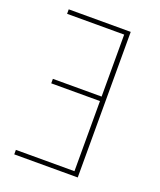

<svg xmlns="http://www.w3.org/2000/svg" viewBox="-129 -762 703 844"><g transform="rotate(20 223.0 -340.5)"><path d="M46 -681H336V0H39V-21H313V-349H85V-370H313V-660H46Z"/></g></svg>

Font: Fira Sans Condensed Thin
Style: Regular
Weight: 250
Width: 3
Designer: Carrois Corporate & Edenspiekermann AG
Foundry: Carrois Corporate GbR & Edenspiekermann AG
Version: Version 4.203